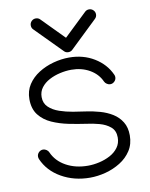

<svg xmlns="http://www.w3.org/2000/svg" viewBox="-99 -995 845 1079"><g transform="rotate(-10 323.0 -455.5)"><path d="M327.1 -674.3Q407.2 -674.3 469.7 -636.2Q532.2 -598.1 560.5 -535.6Q564 -528.8 564 -521Q564 -506.8 553.7 -496.6Q543.5 -486.3 529.3 -486.3Q520 -486.3 510.5 -492.4Q501 -498.5 497.1 -507.3Q477.1 -552.2 431.4 -578.4Q385.7 -604.5 327.1 -604.5Q295.9 -604.5 262.5 -596.9Q229 -589.4 200.4 -574.2Q171.9 -559.1 154.3 -535.9Q136.7 -512.7 136.7 -481.9Q136.7 -446.3 160.2 -424.1Q183.6 -401.9 220 -389.4Q256.3 -377 296.1 -370.4Q335.9 -363.8 368.7 -359.4Q407.7 -354 446.5 -343Q485.4 -332 517.1 -312.3Q548.8 -292.5 568.1 -261.2Q587.4 -230 587.4 -184.6Q587.4 -134.8 563.5 -97.9Q539.6 -61 500.7 -36.9Q461.9 -12.7 416.3 -0.7Q370.6 11.2 327.1 11.2Q236.8 11.2 164.6 -29.8Q92.3 -70.8 61.5 -141.6Q58.6 -149.4 58.6 -155.8Q58.6 -169.9 68.8 -180.2Q79.1 -190.4 93.3 -190.4Q103 -190.4 112.5 -184.1Q122.1 -177.7 125.5 -168.9Q148.4 -116.7 202.4 -86.9Q256.3 -57.1 327.1 -57.1Q358.4 -57.1 391.8 -64.7Q425.3 -72.3 454.1 -87.6Q482.9 -103 500.7 -127.2Q518.6 -151.4 518.6 -184.6Q518.6 -223.6 493.4 -244.9Q468.3 -266.1 431.6 -276.1Q395 -286.1 359.4 -290.5Q311.5 -297.4 260.5 -307.6Q209.5 -317.9 165.5 -337.4Q121.6 -356.9 94.2 -391.8Q66.9 -426.8 66.9 -482.4Q66.9 -529.3 90.3 -565.2Q113.8 -601.1 152.1 -625.2Q190.4 -649.4 236.3 -661.9Q282.2 -674.3 327.1 -674.3ZM304.7 -714.8 156.7 -864.7Q146.5 -874 146.5 -889.2Q146.5 -903.3 156.5 -913.3Q166.5 -923.3 180.7 -923.3Q195.8 -923.3 205.6 -912.6L329.6 -786.6L460.4 -911.6Q470.2 -921.4 484.4 -921.4Q498.5 -921.4 508.5 -911.4Q518.6 -901.4 518.6 -887.2Q518.6 -872.6 507.3 -862.3L352.5 -713.9Q343.3 -704.6 328.6 -704.6Q314 -704.6 304.7 -714.8Z"/></g></svg>

Font: Manjari
Style: Regular
Weight: 400
Designer: Santhosh Thottingal <santhosh.thottingal@gmail.com>
Foundry: SMC
Version: Version 2.000